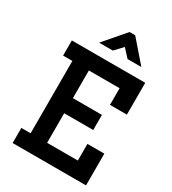

<svg xmlns="http://www.w3.org/2000/svg" viewBox="-227 -1083 1073 1200"><g transform="rotate(30 309.0 -483.0)"><path d="M60.1 0V-108.9H127V-630.9H60.1V-740.2H589.8V-510.7H467.8V-630.9H246.1V-431.2H455.6V-322.3H246.1V-108.9H467.8V-229H589.8V0ZM419.9 -813.5 367.2 -870.6 313.5 -813.5H214.8L346.2 -966.3H386.7L519.5 -813.5Z"/></g></svg>

Font: Twentytwelve Slab
Style: TwentytwelveSlab
Weight: 700
Designer: Domenico Catapano
Version: Version 1.00 2012